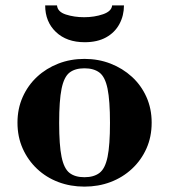

<svg xmlns="http://www.w3.org/2000/svg" viewBox="-20 -681 629 714"><path d="M294 13Q242 13 197 -4Q152 -21 118 -53Q84 -85 64.5 -128.5Q45 -172 45 -225Q45 -277 64.5 -320.5Q84 -364 118 -395.5Q152 -427 197 -444.5Q242 -462 294 -462Q346 -462 391 -444.5Q436 -427 470.5 -395.5Q505 -364 524.5 -320.5Q544 -277 544 -225Q544 -172 524.5 -128.5Q505 -85 470.5 -53Q436 -21 391 -4Q346 13 294 13ZM294 -22Q329 -22 350 -38Q371 -54 380 -97.5Q389 -141 389 -224Q389 -307 380 -351Q371 -395 350 -411Q329 -427 294 -427Q259 -427 238.5 -411Q218 -395 209 -351Q200 -307 200 -224Q200 -141 209 -97.5Q218 -54 238.5 -38Q259 -22 294 -22ZM295 -524Q228 -524 188 -562Q148 -600 148 -661H192Q194 -637 225 -627Q256 -617 293 -617Q331 -617 363 -628Q395 -639 397 -661H441Q441 -623 424 -591.5Q407 -560 374.5 -542Q342 -524 295 -524Z"/></svg>

Font: Libre Bodoni
Style: Bold
Weight: 700
Designer: Pablo Impallari, Rodrigo Fuenzalida
Foundry: Impallari Type
Version: Version 2.005;gftools[0.9.23]